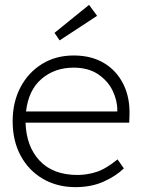

<svg xmlns="http://www.w3.org/2000/svg" viewBox="-20 -759 580 789"><path d="M290 10Q215 10 156.5 -24Q98 -58 65 -119Q32 -180 32 -261Q32 -339 64 -400Q96 -461 152.5 -496Q209 -531 283 -531Q356 -531 408 -499.5Q460 -468 487.5 -412Q515 -356 512 -282L511 -255H85Q88 -157 143 -98.5Q198 -40 299 -40Q336 -40 375 -52Q414 -64 463 -104L489 -67Q456 -35 405.5 -12.5Q355 10 290 10ZM282 -481Q205 -481 151 -435Q97 -389 87 -301H462V-307Q462 -347 442.5 -387Q423 -427 383 -454Q343 -481 282 -481ZM225 -593 204 -624 346 -739 379 -694Z"/></svg>

Font: Lexend Deca ExtraLight
Style: Regular
Weight: 200
Designer: Bonnie Shaver-Troup, Thomas Jockin
Foundry: Lexend
Version: Version 1.008; ttfautohint (v1.8.4.7-5d5b)